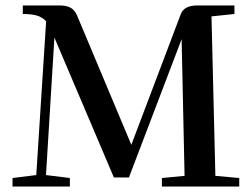

<svg xmlns="http://www.w3.org/2000/svg" viewBox="-20 -683 922 703"><path d="M25.9 0V-31.2L112.8 -42L148.9 -605Q135.7 -619.6 116.2 -625.7Q96.7 -631.8 63.5 -631.8V-663.1H196.8Q223.1 -663.1 238 -655Q252.9 -647 261.7 -627.4L460.9 -152.8L641.6 -630.4Q653.3 -663.1 703.1 -663.1H838.4V-631.8L754.4 -623L768.6 -39.1L856 -31.2V0H572.8V-31.2L655.8 -39.1L645 -539.6L452.1 -33.2H397L179.2 -545.4L148.4 -42L235.8 -31.2V0Z"/></svg>

Font: Elstob 10pt Medium
Style: Regular
Weight: 500
Designer: Peter S. Baker
Version: Version 1.015